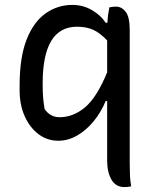

<svg xmlns="http://www.w3.org/2000/svg" viewBox="-20 -563 640 783"><path d="M426 -533Q440 -536 453 -536Q476 -536 492.5 -515Q509 -494 509 -441V101Q509 132 510 153Q511 174 515 197Q500 200 488 200Q452 200 434.5 169.5Q417 139 417 92V-151H411Q392 -105 361.5 -68Q331 -31 294 -10Q257 11 218 11Q173 11 137.5 -15.5Q102 -42 81 -88.5Q60 -135 60 -195V-214Q60 -329 88.5 -401.5Q117 -474 166 -508.5Q215 -543 275 -543Q319 -543 355.5 -521.5Q392 -500 411 -470H418Q419 -489 421 -503.5Q423 -518 426 -533ZM162 -118Q185 -85 223 -85Q279 -85 327 -125.5Q375 -166 417 -268V-398Q389 -428 361 -441Q333 -454 294 -454Q154 -454 154 -223V-214Q154 -186 156 -163.5Q158 -141 162 -118Z"/></svg>

Font: Recursive Mn Csl St
Style: Regular
Weight: 400
Monospace: yes
Version: Version 1.079;hotconv 1.0.112;makeotfexe 2.5.65598; ttfautoh